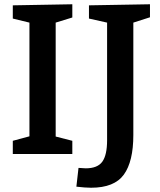

<svg xmlns="http://www.w3.org/2000/svg" viewBox="-20 -722 752 900"><path d="M319 -702V-640L241 -616V-82L319 -62V0H40V-62L118 -83V-616L40 -635V-697ZM683 -702V-641L605 -616V-89Q605 35 560.5 96.5Q516 158 407 158Q380 158 338 153L348 65Q374 67 382 67Q437 67 459.5 36Q482 5 482 -65V-616L397 -635V-697Z"/></svg>

Font: Bitter Pro SemiBold
Style: Regular
Weight: 600
Designer: Sol Matas, and Bitter project Authors
Foundry: Sol Matas
Version: Version 1.010